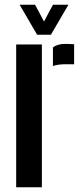

<svg xmlns="http://www.w3.org/2000/svg" viewBox="-20 -787 350 807"><path d="M48 0V-600H156V0ZM202.5 -509.5V-587.5Q221 -602.5 254.5 -602.5Q265 -602.5 275.2 -602Q285.5 -601.5 291.5 -601V-517H255.5Q223.5 -517 202.5 -509.5ZM136 -641 62.5 -767H127.5L165 -696.5L202.5 -767H267.5L194 -641Z"/></svg>

Font: Big Shoulders Stencil Display Thin
Style: Bold
Weight: 700
Version: Version 2.001